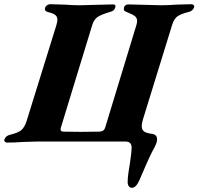

<svg xmlns="http://www.w3.org/2000/svg" viewBox="-67 -675 943 913"><path d="M540 190Q540 169 545 137.5Q550 106 551 100Q559 46 559 27Q559 -2 529 -2H113Q95 -2 43 0Q4 3 -33 3Q-40 3 -44 -1.5Q-48 -6 -46 -12Q-40 -29 -20 -34Q18 -43 34 -56Q50 -69 60 -101L201 -555Q206 -572 206 -581Q206 -596 195.5 -604Q185 -612 160 -618Q142 -623 148 -640Q150 -646 157.5 -650.5Q165 -655 171 -655Q190 -655 240 -653Q279 -650 313 -650L389 -652Q447 -654 470 -654Q486 -654 481 -639Q478 -630 472.5 -625.5Q467 -621 455 -618Q412 -605 395.5 -593Q379 -581 371 -554L223 -70Q221 -65 221 -59Q221 -49 237 -49L317 -48L405 -49Q427 -49 433 -68L581 -554Q585 -566 585 -576Q585 -590 574 -598.5Q563 -607 535 -618Q528 -621 525 -623.5Q522 -626 522 -632Q522 -643 528 -648.5Q534 -654 544 -654Q567 -654 623 -652Q679 -650 697 -650Q732 -650 772 -653Q824 -655 843 -655Q850 -655 854 -650.5Q858 -646 856 -640Q850 -623 830 -618Q793 -609 776.5 -597Q760 -585 751 -555L613 -108Q607 -89 607 -75Q607 -58 618 -50Q629 -42 653 -39Q680 -36 680 -13Q680 3 667 27Q646 64 611 147L594 186Q579 218 560 218Q551 218 545.5 210.5Q540 203 540 190Z"/></svg>

Font: EB Garamond ExtraBold
Style: Italic
Weight: 800
Italic angle: -17.2°
Designer: Georg Duffner and Octavio Pardo
Foundry: Georg Duffner
Version: Version 1.000